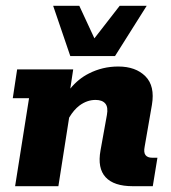

<svg xmlns="http://www.w3.org/2000/svg" viewBox="-20 -641 589 661"><path d="M32 0 80 -303H24L39 -402H232L222 -336Q250 -370 286 -388Q333 -412 387 -412Q447 -412 480.5 -378.5Q514 -345 503 -280L478 -136Q474 -116 481 -107Q488 -98 504 -98H522L506 0H437Q372 0 343.5 -31Q315 -62 326 -123L348 -245Q353 -272 342.5 -284.5Q332 -297 309 -297Q280 -297 254 -278Q234 -263 218 -236L181 0ZM222 -448 163 -621H253L305 -509L392 -621H485L376 -448Z"/></svg>

Font: Rokkitt SemiBold ExtraBold
Style: Italic
Weight: 800
Italic angle: -9°
Version: Version 3.103